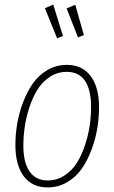

<svg xmlns="http://www.w3.org/2000/svg" viewBox="-20 -817 505 847"><path d="M214.8 -796.9 257.8 -658.2 231.9 -647.9 178.2 -780.8ZM312 -795.9 350.1 -662.1 324.2 -651.9 273.9 -779.8ZM189.9 9.8Q121.6 9.8 84.7 -39.6Q47.9 -88.9 47.9 -176.8Q47.9 -221.7 55.4 -268.6Q63 -315.4 80.8 -363Q98.6 -410.6 124 -447.5Q149.4 -484.4 188.5 -507.6Q227.5 -530.8 274.9 -530.8Q343.3 -530.8 380.1 -481.2Q417 -431.6 417 -344.2Q417 -299.3 409.4 -252.4Q401.9 -205.6 384.3 -158Q366.7 -110.4 341.3 -73.5Q315.9 -36.6 276.6 -13.4Q237.3 9.8 189.9 9.8ZM189.9 -21Q231.4 -21 265.1 -43.2Q298.8 -65.4 320.1 -100.1Q341.3 -134.8 355.7 -179Q370.1 -223.1 376 -264.9Q381.8 -306.6 381.8 -345.2Q381.8 -421.4 354.7 -460.7Q327.6 -500 274.9 -500Q233.4 -500 199.7 -477.8Q166 -455.6 144.8 -420.9Q123.5 -386.2 109.1 -341.8Q94.7 -297.4 88.9 -255.6Q83 -213.9 83 -174.8Q83 -99.6 110.6 -60.3Q138.2 -21 189.9 -21Z"/></svg>

Font: Fira Sans Compressed UltraLight
Style: Italic
Weight: 200
Width: 3
Italic angle: -8°
Designer: Carrois Corporate & Edenspiekermann AG
Foundry: Carrois Corporate GbR & Edenspiekermann AG
Version: Version 4.203;PS 004.203;hotconv 1.0.88;makeotf.lib2.5.64775